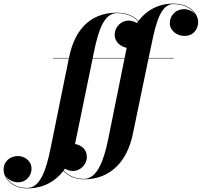

<svg xmlns="http://www.w3.org/2000/svg" viewBox="-214 -780 1114 1060"><path d="M79 -460V-457.5H166L65 40C40.5 160.5 7 257.5 -63.5 257.5C-125.5 257.5 -168 227 -184 189.5C-169.5 214.5 -139 226.5 -112.5 226.5C-75.5 226.5 -40 196 -40 151C-40 105.5 -81 81.5 -116 81.5C-156.5 81.5 -194 109.5 -194 156C-194 208 -144.5 260 -63.5 260C23.5 260 90 223 136 163.5C159.5 190 198 210 250.5 210C400.5 210 489.5 104.5 519 -38.5L606 -457.5H744.5V-460H606.5L623.5 -540C648 -660 675.5 -757.5 743.5 -757.5C806 -757.5 844 -731 863 -702C848 -719.5 825 -729.5 802 -729.5C758 -729.5 723.5 -696 723.5 -652.5C723.5 -608.5 765.5 -581.5 805.5 -581.5C851 -581.5 880 -615 880 -660C880 -697 841 -760 743.5 -760C659.5 -760 595 -723 550 -664.5C526.5 -690 488 -710 432 -710C272 -710 194.5 -600.5 167 -461.5L166.5 -460ZM304 -490C329 -610.5 359 -707.5 432 -707.5C487 -707.5 525 -687.5 548.5 -662.5C546.5 -659.5 544 -656.5 542 -653C527 -661.5 511 -666.5 497 -666.5C455 -666.5 419 -631 419 -588.5C419 -548.5 451 -523 485 -516C485 -514.5 484.5 -513 484.5 -511.5L474 -460H298ZM189.5 164C226.5 164 265.5 131 265.5 86C265.5 42.5 232 20 200 15C200.5 14 200.5 12.5 201 11.5L297.5 -457.5H473.5L383 -10C358.5 110.5 320.5 207.5 250 207.5C199 207.5 161 187.5 137.5 161C140 158 142 154.5 144.5 151.5C158.5 159.5 175 164 189.5 164Z"/></svg>

Font: Bodoni* 72pt
Style: Bold Italic
Weight: 700
Italic angle: -13°
Version: Version 2.3